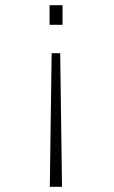

<svg xmlns="http://www.w3.org/2000/svg" viewBox="-20 -520 440 740"><path d="M221 -424.5H171V-500H221ZM212 -315 219 200H172L179 -315Z"/></svg>

Font: Trispace SemiCondensed Thin
Style: Regular
Weight: 100
Width: 4
Designer: Tyler Finck
Foundry: Etcetera Type Company
Version: Version 1.210; ttfautohint (v1.8.3)